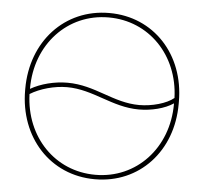

<svg xmlns="http://www.w3.org/2000/svg" viewBox="-51 -759 868 817"><g transform="rotate(5 383.0 -350.0)"><path d="M55 -347C55 -145 193 5 383 5H384C573 5 711 -143 711 -345V-355C711 -557 573 -705 384 -705H383C193 -705 55 -555 55 -353ZM232 -394C177 -394 118 -379 75 -354V-356C75 -546 208 -686 382 -686H383C554 -686 685 -552 691 -369C660 -343 598 -326 544 -326C432 -326 351 -394 232 -394ZM75 -332C117 -358 178 -375 232 -375C344 -375 429 -307 544 -307C597 -307 654 -321 691 -346V-344C691 -154 558 -14 384 -14H383C212 -14 81 -148 75 -332Z"/></g></svg>

Font: Fixel Display Thin
Style: Regular
Weight: 100
Designer: AlfaBravo + MacPaw
Foundry: Kyrylo Tkachov, Marchela Mozhyna, Serhii Makarenko, Maria Weinstein, Zakhar Kryvoshyya
Version: Version 1.211